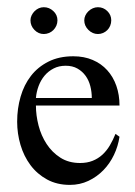

<svg xmlns="http://www.w3.org/2000/svg" viewBox="-20 -504 375 535"><path d="M313 -123Q309.1 -96.7 297.6 -72.5Q286.1 -48.3 268.1 -29.8Q250 -11.2 226.3 0Q202.6 11.2 174.8 11.2Q138.7 11.2 111.1 -3.9Q83.5 -19 64.9 -43.9Q46.4 -68.8 37.1 -100.3Q27.8 -131.8 27.8 -165Q27.8 -201.7 37.4 -234.6Q46.9 -267.6 66.2 -292.5Q85.4 -317.4 115 -332.3Q144.5 -347.2 184.1 -347.2Q214.4 -347.2 238.3 -336.9Q262.2 -326.7 278.8 -308.3Q295.4 -290 304.2 -264.9Q313 -239.7 313 -210H80.1Q80.1 -182.6 87.4 -154.3Q94.7 -126 109.9 -102.8Q125 -79.6 148.2 -64.7Q171.4 -49.8 203.1 -49.8Q222.7 -49.8 238 -55.9Q253.4 -62 265.4 -73Q277.3 -84 286.1 -98.9Q294.9 -113.8 301.8 -130.9ZM235.8 -231Q235.8 -247.6 231.7 -263.9Q227.5 -280.3 218.5 -292.7Q209.5 -305.2 195.8 -313Q182.1 -320.8 163.1 -320.8Q144 -320.8 129.4 -313.2Q114.7 -305.7 104.2 -293.2Q93.8 -280.8 87.6 -264.4Q81.5 -248 80.1 -231ZM290 -447.3Q290 -439.5 287.1 -432.4Q284.2 -425.3 279.1 -420.2Q273.9 -415 267.1 -412.1Q260.3 -409.2 252.9 -409.2Q237.8 -409.2 226.3 -420.7Q214.8 -432.1 214.8 -447.3Q214.8 -454.6 218 -461.2Q221.2 -467.8 226.6 -472.9Q231.9 -478 238.8 -481Q245.6 -483.9 252.9 -483.9Q268.1 -483.9 279.1 -473.1Q290 -462.4 290 -447.3ZM140.1 -447.3Q140.1 -439.5 137 -432.4Q133.8 -425.3 128.7 -420.2Q123.5 -415 116.5 -412.1Q109.4 -409.2 102.1 -409.2Q86.9 -409.2 75.9 -420.7Q64.9 -432.1 64.9 -447.3Q64.9 -454.6 68.1 -461.2Q71.3 -467.8 76.4 -472.9Q81.5 -478 88.1 -481Q94.7 -483.9 102.1 -483.9Q117.2 -483.9 128.7 -473.1Q140.1 -462.4 140.1 -447.3Z"/></svg>

Font: Scheherazade
Style: Regular
Weight: 400
Designer: SIL International
Foundry: SIL International
Version: Version 2.100 (build 932/914)